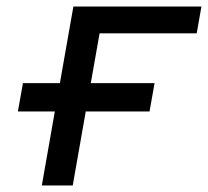

<svg xmlns="http://www.w3.org/2000/svg" viewBox="-20 -570 640 590"><path d="M148.5 -227.5H35L50.5 -314.5H164L205.5 -550H599L584.5 -467.5H286L259 -314.5H455L439.5 -227.5H243.5L203.5 0H108.5Z"/></svg>

Font: JuliaMono BoldItalic
Style: Regular
Weight: 700
Italic angle: -9°
Monospace: yes
Designer: cormullion
Foundry: corm
Version: Version 0.049; ttfautohint (v1.8.4)